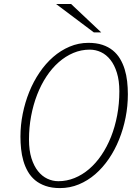

<svg xmlns="http://www.w3.org/2000/svg" viewBox="-20 -937 691 967"><path d="M489.7 -773.9H452.6L262.2 -917H337.9ZM425.3 -721.2Q465.3 -721.2 495.6 -711.2Q525.9 -701.2 547.9 -683.3Q569.8 -665.5 584.5 -641.1Q599.1 -616.7 607.9 -588.1Q616.7 -559.6 620.4 -527.3Q624 -495.1 624 -462.4Q624 -402.8 612.5 -345Q601.1 -287.1 579.8 -234.4Q558.6 -181.6 528.1 -137Q497.6 -92.3 459.7 -59.6Q421.9 -26.9 377 -8.3Q332 10.3 282.2 10.3Q240.7 10.3 209.7 -0.5Q178.7 -11.2 156.7 -29.5Q134.8 -47.9 120.4 -73Q106 -98.1 97.7 -127Q89.4 -155.8 86.2 -187Q83 -218.3 83 -249Q83 -306.6 94.5 -364Q106 -421.4 127.2 -473.9Q148.4 -526.4 179 -571.5Q209.5 -616.7 247.6 -649.9Q285.6 -683.1 330.6 -702.1Q375.5 -721.2 425.3 -721.2ZM273.9 -24.4Q315.9 -24.4 355.2 -40.3Q394.5 -56.2 428.7 -85.4Q462.9 -114.7 491 -156Q519 -197.3 539.1 -247.6Q559.1 -297.9 570.1 -356Q581.1 -414.1 581.1 -477.5Q581.1 -530.8 568.8 -570.3Q556.6 -609.9 536.1 -635.7Q515.6 -661.6 488.8 -674.3Q461.9 -687 432.1 -687Q388.7 -687 349.4 -670.4Q310.1 -653.8 275.9 -623.8Q241.7 -593.8 214.1 -552Q186.5 -510.3 167 -460Q147.5 -409.7 136.7 -352.3Q126 -294.9 126 -233.9Q126 -179.7 138.4 -140.1Q150.9 -100.6 171.4 -75Q191.9 -49.3 218.5 -36.9Q245.1 -24.4 273.9 -24.4Z"/></svg>

Font: Ufes Sans Thin
Style: Italic
Weight: 100
Designer: Ricardo Esteves & Thais Bronze
Foundry: ProDesignUfes - Ricardo Esteves, Thais Bronze
Version: Version 2.0